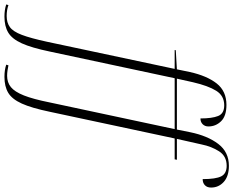

<svg xmlns="http://www.w3.org/2000/svg" viewBox="-248 -697 1050 864"><g transform="rotate(90 277.0 -265.0)"><path d="M-80 240Q-111 240 -135 232L-132 222Q-110 230 -83 230Q-53 230 -33 215.5Q-13 201 2 161.5Q17 122 33 48L155 -526H70L71 -531L157 -536L169 -594Q186 -671 220.5 -715Q255 -759 317 -759Q367 -759 390.5 -735Q414 -711 414 -678Q414 -662 404 -652Q394 -642 378 -642Q378 -694 367 -721.5Q356 -749 319 -749Q276 -749 253.5 -713Q231 -677 215 -608L199 -536H428L440 -596Q456 -674 492.5 -722Q529 -770 591 -770Q638 -770 663.5 -747Q689 -724 689 -690Q689 -672 678.5 -662Q668 -652 651 -652Q651 -711 638.5 -735.5Q626 -760 591 -760Q548 -760 526 -726Q504 -692 495 -647L470 -536H564L562 -526H468L348 36Q331 118 311 162Q291 206 262.5 223Q234 240 191 240Q160 240 136 232L139 222Q147 224 161 226Q175 228 186 228Q216 228 237 211Q258 194 274.5 152.5Q291 111 306 36L426 -526H197L77 36Q60 118 40 162Q20 206 -8.5 223Q-37 240 -80 240Z"/></g></svg>

Font: Noto Serif Display ExtraLight
Style: Italic
Weight: 200
Italic angle: -12°
Designer: Monotype Design Team
Foundry: Monotype Imaging Inc.
Version: Version 2.009